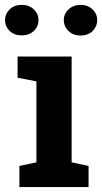

<svg xmlns="http://www.w3.org/2000/svg" viewBox="-37 -757 413 777"><path d="M0 0ZM34.2 -442.4V-528.3H252.9V-100.1L321.3 -85.4V0H41.5V-85.4L110.4 -100.1V-427.7ZM118.7 -675.3Q118.7 -649.4 99.6 -631.6Q80.6 -613.8 50.8 -613.8Q20.5 -613.8 2 -631.8Q-16.6 -649.9 -16.6 -675.3Q-16.6 -700.7 2 -719Q20.5 -737.3 50.8 -737.3Q81.1 -737.3 99.9 -719Q118.7 -700.7 118.7 -675.3ZM221.2 -675.3Q221.2 -701.7 241 -719.5Q260.7 -737.3 289.1 -737.3Q317.9 -737.3 337.2 -719.2Q356.4 -701.2 356.4 -675.3Q356.4 -649.9 337.9 -631.6Q319.3 -613.3 289.1 -613.3Q258.8 -613.3 240 -631.6Q221.2 -649.9 221.2 -675.3Z"/></svg>

Font: Roboto Avanza Slab
Style: Bold
Weight: 700
Designer: Google
Version: Version 1.100263; 2013; ttfautohint (v0.94.20-1c74) -l 8 -r 